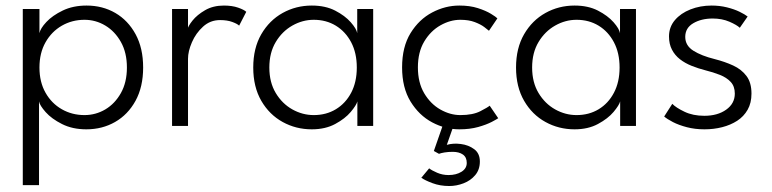

<svg xmlns="http://www.w3.org/2000/svg" viewBox="-20 -442 2710 674"><path d="M117 208H60V-410.5H118.5V-325.5Q121.5 -342 142.8 -364.8Q164 -387.5 200.2 -405Q236.5 -422.5 284 -422.5Q340 -422.5 384.8 -396.5Q429.5 -370.5 456 -321.8Q482.5 -273 482.5 -205Q482.5 -137 455.8 -88.2Q429 -39.5 384 -13.8Q339 12 283 12Q234.5 12 197.8 -6.5Q161 -25 140.2 -48.5Q119.5 -72 117 -86ZM425.5 -205Q425.5 -257 404.5 -294.5Q383.5 -332 349.8 -352.2Q316 -372.5 276.5 -372.5Q233 -372.5 197 -351.8Q161 -331 139.8 -293.5Q118.5 -256 118.5 -205Q118.5 -154 139.8 -116.5Q161 -79 197 -58.5Q233 -38 276.5 -38Q316 -38 349.8 -58Q383.5 -78 404.5 -115.5Q425.5 -153 425.5 -205Z M640 0H584V-410.5H640V-336.5H637.5Q639.5 -349.5 655.8 -369.8Q672 -390 700 -406.2Q728 -422.5 766 -422.5Q795 -422.5 815.8 -415.2Q836.5 -408 844.5 -400.5L819.5 -352Q813 -358.5 795.2 -365Q777.5 -371.5 752.5 -371.5Q718 -371.5 692.8 -348.5Q667.5 -325.5 653.8 -293.8Q640 -262 640 -235.5Z M1234.5 0V-86Q1231 -72.5 1211.2 -49Q1191.5 -25.5 1156.8 -6.8Q1122 12 1074.5 12Q1019 12 972.2 -13.8Q925.5 -39.5 897.2 -88.2Q869 -137 869 -205Q869 -273 897.2 -321.8Q925.5 -370.5 972.2 -396.5Q1019 -422.5 1074.5 -422.5Q1122 -422.5 1156.5 -404.8Q1191 -387 1211.2 -364Q1231.5 -341 1234 -325.5V-410.5H1290V0ZM925.5 -205Q925.5 -153 948 -115.5Q970.5 -78 1006.2 -58Q1042 -38 1081.5 -38Q1125 -38 1159 -58.5Q1193 -79 1212.8 -116.5Q1232.5 -154 1232.5 -205Q1232.5 -256 1212.8 -293.5Q1193 -331 1159 -351.8Q1125 -372.5 1081.5 -372.5Q1042 -372.5 1006.2 -352.2Q970.5 -332 948 -294.5Q925.5 -257 925.5 -205Z M1596 -38Q1640 -38 1666.5 -51.8Q1693 -65.5 1699 -71L1729 -27Q1725 -24 1706.5 -14.2Q1688 -4.5 1658.8 3.8Q1629.5 12 1592.5 12Q1543 12 1497 -12.5Q1451 -37 1421.2 -85.5Q1391.5 -134 1391.5 -205.5Q1391.5 -277.5 1421.2 -325.8Q1451 -374 1497 -398.2Q1543 -422.5 1592.5 -422.5Q1629.5 -422.5 1657.5 -413.5Q1685.5 -404.5 1703.5 -393.5Q1721.5 -382.5 1726 -377.5L1696.5 -334Q1692 -338 1679.8 -347.2Q1667.5 -356.5 1646.5 -364.5Q1625.5 -372.5 1596 -372.5Q1560.5 -372.5 1526 -353Q1491.5 -333.5 1469.2 -296.2Q1447 -259 1447 -205.5Q1447 -152 1469.2 -114.5Q1491.5 -77 1526 -57.5Q1560.5 -38 1596 -38ZM1557 211Q1525 211 1498.2 201Q1471.5 191 1459 182L1486.5 149Q1496 156.5 1514.8 164.5Q1533.5 172.5 1554.5 172.5Q1581.5 172.5 1600 161Q1618.5 149.5 1618.5 130Q1618.5 110 1605 100.5Q1591.5 91 1569 91Q1553.5 91 1540.2 93.2Q1527 95.5 1521 98L1503 88L1541 -21L1574 -6L1548.5 66.5Q1570.5 60 1597.8 63.5Q1625 67 1644.8 81.8Q1664.5 96.5 1664.5 125Q1664.5 153.5 1648.2 172.8Q1632 192 1607.2 201.5Q1582.5 211 1557 211Z M2157 0V-86Q2153.5 -72.5 2133.8 -49Q2114 -25.5 2079.2 -6.8Q2044.5 12 1997 12Q1941.5 12 1894.8 -13.8Q1848 -39.5 1819.8 -88.2Q1791.5 -137 1791.5 -205Q1791.5 -273 1819.8 -321.8Q1848 -370.5 1894.8 -396.5Q1941.5 -422.5 1997 -422.5Q2044.5 -422.5 2079 -404.8Q2113.5 -387 2133.8 -364Q2154 -341 2156.5 -325.5V-410.5H2212.5V0ZM1848 -205Q1848 -153 1870.5 -115.5Q1893 -78 1928.8 -58Q1964.5 -38 2004 -38Q2047.5 -38 2081.5 -58.5Q2115.5 -79 2135.2 -116.5Q2155 -154 2155 -205Q2155 -256 2135.2 -293.5Q2115.5 -331 2081.5 -351.8Q2047.5 -372.5 2004 -372.5Q1964.5 -372.5 1928.8 -352.2Q1893 -332 1870.5 -294.5Q1848 -257 1848 -205Z M2478 -422.5Q2506.5 -422.5 2531.8 -416.2Q2557 -410 2576 -400.8Q2595 -391.5 2604.5 -384L2577 -344.5Q2566.5 -354.5 2540.5 -365.8Q2514.5 -377 2482 -377Q2442 -377 2413.8 -360.5Q2385.5 -344 2385.5 -312.5Q2385.5 -282 2414 -264Q2442.5 -246 2489 -234.5Q2524.5 -225.5 2553.8 -212Q2583 -198.5 2600.5 -175.2Q2618 -152 2618 -113.5Q2618 -80.5 2604.5 -56.8Q2591 -33 2567.8 -18Q2544.5 -3 2515 4.5Q2485.5 12 2453 12Q2419.5 12 2391 4.5Q2362.5 -3 2342.2 -13.5Q2322 -24 2311.5 -33L2340 -77.5Q2353 -64 2382.8 -49.8Q2412.5 -35.5 2452.5 -35.5Q2499 -35.5 2529.2 -57Q2559.5 -78.5 2559.5 -113.5Q2559.5 -139 2545 -154.5Q2530.5 -170 2507 -179.2Q2483.5 -188.5 2457 -195Q2431.5 -201.5 2408.2 -210.8Q2385 -220 2367 -234Q2349 -248 2338.8 -267.8Q2328.5 -287.5 2328.5 -314Q2328.5 -347 2349 -371.2Q2369.5 -395.5 2403.8 -409Q2438 -422.5 2478 -422.5Z"/></svg>

Font: League Spartan Thin Light
Style: Regular
Weight: 300
Version: Version 2.002